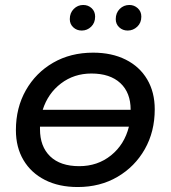

<svg xmlns="http://www.w3.org/2000/svg" viewBox="-20 -747 688 773"><path d="M293 6Q217 6 161 -22.5Q105 -51 74.5 -102.5Q44 -154 44 -223Q44 -313 84 -383.5Q124 -454 194 -494.5Q264 -535 355 -535Q430 -535 486 -507Q542 -479 572.5 -427.5Q603 -376 603 -307Q603 -217 563 -146.5Q523 -76 453 -35Q383 6 293 6ZM299 -78Q373 -78 427 -121.5Q481 -165 499 -237H141Q141 -232 141 -227Q141 -157 182 -117.5Q223 -78 299 -78ZM152 -305H506Q506 -374 464.5 -412.5Q423 -451 348 -451Q278 -451 225.5 -411Q173 -371 152 -305ZM494 -624Q474 -624 460 -637Q446 -650 446 -670Q446 -695 462 -711Q478 -727 501 -727Q520 -727 534.5 -714Q549 -701 549 -680Q549 -655 532.5 -639.5Q516 -624 494 -624ZM309 -624Q289 -624 275 -637Q261 -650 261 -670Q261 -695 277 -711Q293 -727 315 -727Q335 -727 349 -714Q363 -701 363 -680Q363 -655 347 -639.5Q331 -624 309 -624Z"/></svg>

Font: Montserrat Medium
Style: Italic
Weight: 500
Italic angle: -11.3°
Designer: Julieta Ulanovsky
Foundry: Julieta Ulanovsky
Version: Version 9.000; ttfautohint (v1.8.4.7-5d5b)